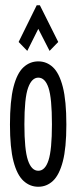

<svg xmlns="http://www.w3.org/2000/svg" viewBox="-20 -704 290 732"><path d="M126 8Q94 8 69.5 -14.5Q45 -37 31.5 -88.5Q18 -140 18 -229Q18 -320 31.5 -372.5Q45 -425 69.5 -447.5Q94 -470 126 -470Q158 -470 182 -447.5Q206 -425 219.5 -372.5Q233 -320 233 -229Q233 -140 219.5 -88.5Q206 -37 182 -14.5Q158 8 126 8ZM126 -53Q152 -53 165 -93Q178 -133 178 -230Q178 -330 165 -369Q152 -408 126 -408Q101 -408 87 -369Q73 -330 73 -230Q73 -133 86.5 -93Q100 -53 126 -53ZM84 -510 51 -544 120 -684H132L202 -544L169 -510L126 -594Z"/></svg>

Font: Inconsolata UltraCondensed Medium
Style: Regular
Weight: 500
Width: 1
Monospace: yes
Designer: Raph Levien, Cyreal, Brenton Simpson
Foundry: Raph Levien, Cyreal, Google
Version: Version 3.001; ttfautohint (v1.8.2.53-6de2)